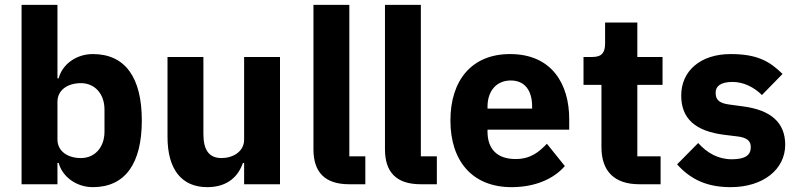

<svg xmlns="http://www.w3.org/2000/svg" viewBox="-20 -760 3291 792"><path d="M69 0H217V-88H222C237 -31 295 12 363 12C496 12 565 -85 565 -263C565 -441 496 -537 363 -537C295 -537 237 -495 222 -437H217V-740H69ZM314 -108C258 -108 217 -137 217 -185V-340C217 -388 258 -417 314 -417C370 -417 411 -374 411 -308V-217C411 -151 370 -108 314 -108Z M987 0H1135V-525H987V-184C987 -134 940 -108 894 -108C840 -108 819 -144 819 -208V-525H671V-195C671 -63 728 12 835 12C921 12 964 -35 982 -88H987Z M1487 0V-115H1421V-740H1273V-144C1273 -51 1319 0 1420 0Z M1782 0V-115H1716V-740H1568V-144C1568 -51 1614 0 1715 0Z M2090 12C2186 12 2263 -21 2310 -75L2236 -167C2203 -133 2169 -104 2107 -104C2028 -104 1991 -148 1991 -217V-225H2328V-269C2328 -411 2258 -537 2084 -537C1926 -537 1838 -429 1838 -263C1838 -95 1929 12 2090 12ZM2087 -428C2146 -428 2175 -385 2175 -321V-312H1991V-320C1991 -385 2028 -428 2087 -428Z M2705 0V-115H2609V-410H2713V-525H2609V-667H2476V-581C2476 -545 2464 -525 2424 -525H2387V-410H2461V-153C2461 -53 2515 0 2617 0Z M2994 12C3129 12 3219 -62 3219 -163C3219 -254 3160 -306 3046 -321L2987 -329C2944 -335 2932 -350 2932 -378C2932 -404 2952 -422 3002 -422C3046 -422 3090 -401 3123 -368L3208 -455C3155 -507 3104 -537 2994 -537C2869 -537 2790 -467 2790 -366C2790 -271 2848 -219 2967 -204L3024 -197C3061 -192 3077 -179 3077 -153C3077 -122 3057 -103 2999 -103C2942 -103 2897 -129 2860 -170L2773 -82C2827 -22 2893 12 2994 12Z"/></svg>

Font: IBM Plex Devanagari
Style: Bold
Weight: 700
Designer: Mike Abbink, Paul van der Laan, Pieter van Rosmalen, Erin McLaughlin
Foundry: Bold Monday
Version: Version 1.0